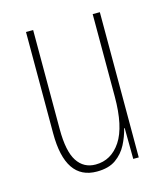

<svg xmlns="http://www.w3.org/2000/svg" viewBox="-87 -595 582 673"><g transform="rotate(-15 204.0 -258.5)"><path d="M337 -527V0H317L316 -112H314Q307 -83 292.5 -55Q278 -27 252 -8.5Q226 10 183 10Q69 10 69 -159V-527H95V-167Q95 -87 118.5 -51Q142 -15 185 -15Q242 -15 276.5 -67Q311 -119 311 -228V-527Z"/></g></svg>

Font: Noto Sans ExtraCondensed Thin
Style: Regular
Weight: 100
Width: 2
Designer: Monotype Design Team
Foundry: Monotype Imaging Inc.
Version: Version 2.013; ttfautohint (v1.8.4.7-5d5b)